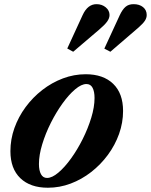

<svg xmlns="http://www.w3.org/2000/svg" viewBox="-20 -891 724 922"><path d="M210 10.5Q125.5 10.5 77.8 -35.2Q30 -81 30 -165Q30 -222 49.2 -276Q68.5 -330 103 -376.8Q137.5 -423.5 183.2 -459Q229 -494.5 282.2 -514.5Q335.5 -534.5 391.5 -534.5Q476 -534.5 523.5 -488.5Q571 -442.5 571 -358Q571 -302 551.8 -248Q532.5 -194 498 -147.2Q463.5 -100.5 418 -65Q372.5 -29.5 319.5 -9.5Q266.5 10.5 210 10.5ZM206 -36.5Q230 -36.5 260.2 -62Q290.5 -87.5 321 -129.8Q351.5 -172 377 -223Q402.5 -274 418.2 -325.5Q434 -377 434 -420.5Q434 -451.5 424.5 -469.5Q415 -487.5 395 -487.5Q371 -487.5 340.8 -462Q310.5 -436.5 280 -394Q249.5 -351.5 224 -300.8Q198.5 -250 182.8 -198.2Q167 -146.5 167 -103.5Q167 -72.5 176.8 -54.5Q186.5 -36.5 206 -36.5ZM331.5 -642.5 303 -658 377 -819Q401 -871 443.5 -871Q469.5 -871 487.8 -855.8Q506 -840.5 506 -819Q506 -803.5 494.5 -787.5Q483 -771.5 456.5 -749ZM510 -642.5 481 -657.5 555.5 -819Q568 -845.5 582.8 -858.2Q597.5 -871 621.5 -871Q649.5 -871 667 -856.8Q684.5 -842.5 684.5 -819Q684.5 -805 676 -791.8Q667.5 -778.5 646 -759.5Z"/></svg>

Font: Libre Caslon Text
Style: Italic
Weight: 400
Italic angle: -22.583°
Designer: Pablo Impallari, Rodrigo Fuenzalida, Katja Schimmel
Foundry: Pablo Impallari, Rodrigo Fuenzalida
Version: Version 2.000